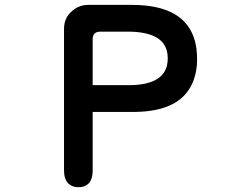

<svg xmlns="http://www.w3.org/2000/svg" viewBox="-20 -739 1040 792"><path d="M244.1 -36.1V-620.1Q244.1 -666 277.3 -693.4Q305.7 -718.8 343.8 -718.8H524.4Q744.1 -718.8 784.2 -569.3Q793 -537.1 793 -492.7Q793 -448.2 779.3 -410.2Q733.4 -279.3 536.1 -277.3H362.3V-36.1Q362.3 1 344.7 18.6Q330.1 33.2 303.7 33.2Q277.3 33.2 261.7 17.6Q244.1 0 244.1 -36.1ZM671.9 -498Q671.9 -543 645.5 -569.3Q608.4 -606.4 516.6 -608.4H394.5Q377.9 -608.4 370.1 -600.6Q362.3 -592.8 362.3 -576.2V-387.7H516.6Q650.4 -389.6 668.9 -469.7Q671.9 -482.4 671.9 -498Z"/></svg>

Font: FakePearl
Style: SemiBold
Weight: 400
Version: Version 1.2